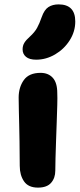

<svg xmlns="http://www.w3.org/2000/svg" viewBox="-20 -845 363 875"><path d="M153 10Q109 10 89.5 -18.5Q70 -47 70 -89Q70 -154 69 -198.5Q68 -243 67.5 -276Q67 -309 66 -338Q65 -367 65 -400Q65 -447 88.5 -480Q112 -513 165 -513Q200 -513 220.5 -490.5Q241 -468 241 -421Q242 -401 241 -366Q240 -331 238.5 -288.5Q237 -246 235.5 -203.5Q234 -161 233 -125Q232 -89 232 -67Q232 -34 213 -12Q194 10 153 10ZM145 -573Q114 -573 98.5 -586Q83 -599 83 -620Q83 -637 91 -650Q99 -663 116 -678Q138 -698 149 -718Q160 -738 170 -767Q182 -801 201 -813Q220 -825 247 -825Q323 -825 323 -747Q323 -701 297.5 -661Q272 -621 231 -597Q190 -573 145 -573Z"/></svg>

Font: Shantell Sans Normal
Style: Bold
Weight: 700
Designer: Stephen Nixon, Anya Danilova, Shantell Martin
Foundry: Arrow Type
Version: Version 1.009;[a7da0bfa3]